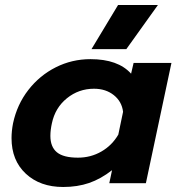

<svg xmlns="http://www.w3.org/2000/svg" viewBox="-20 -731 704 766"><path d="M451 -711H610L484 -535H345ZM26 -180Q26 -208 32 -239Q48 -314 93 -372Q138 -430 202.5 -462.5Q267 -495 341 -495Q451 -495 503 -437L513 -480H664L562 0H416L427 -52Q382 -17 335.5 -1Q289 15 232 15Q140 15 83 -38Q26 -91 26 -180ZM452 -194 471 -285Q466 -326 434 -351.5Q402 -377 355 -377Q294 -377 247 -339Q200 -301 187 -239Q181 -212 181 -189Q181 -145 207 -123.5Q233 -102 291 -102Q342 -102 384.5 -126.5Q427 -151 452 -194Z"/></svg>

Font: Prompt Semibold
Style: Italic
Weight: 600
Italic angle: -12°
Designer: Katatrad Team
Foundry: CadsonDemak
Version: Version 1.000